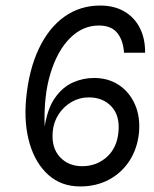

<svg xmlns="http://www.w3.org/2000/svg" viewBox="-20 -660 556 692"><path d="M269 12Q201 12 154.5 -29.5Q108 -71 87 -142.2Q66 -213.5 74 -303Q84 -408.5 119.8 -484Q155.5 -559.5 212 -599.8Q268.5 -640 341 -640Q392 -640 428.5 -618.5Q465 -597 484.2 -558.8Q503.5 -520.5 503 -470H427Q424 -515 402.5 -541.5Q381 -568 336 -568Q278 -568 232.5 -522.8Q187 -477.5 162 -395.8Q137 -314 141 -204Q151.5 -270 178.8 -308.2Q206 -346.5 242.8 -362.8Q279.5 -379 319 -379Q370 -379 408.2 -353.8Q446.5 -328.5 466.2 -284Q486 -239.5 481 -182Q475 -124 446.5 -80.2Q418 -36.5 372.2 -12.2Q326.5 12 269 12ZM276 -61Q328 -61 365 -94.2Q402 -127.5 407 -185Q412.5 -243 381.8 -276Q351 -309 300 -309Q266.5 -309 238 -292.5Q209.5 -276 191.2 -248Q173 -220 170 -185Q165 -127.5 195.8 -94.2Q226.5 -61 276 -61Z"/></svg>

Font: Karla
Style: Italic
Weight: 400
Italic angle: -8°
Designer: Jonathan Pinhorn
Version: Version 2.004;gftools[0.9.33]